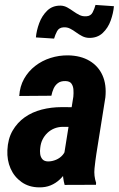

<svg xmlns="http://www.w3.org/2000/svg" viewBox="-20 -769 497 799"><path d="M246.1 -121.6 285.2 -366.7Q286.6 -380.9 285.6 -395.5Q284.7 -410.2 277.6 -420.7Q270.5 -431.2 252.4 -431.6Q232.9 -432.1 221.2 -423.3Q209.5 -414.6 203.1 -400.4Q196.8 -386.2 193.8 -370.6L60.1 -369.6Q62.5 -409.7 80.3 -441.2Q98.1 -472.7 126.5 -494.6Q154.8 -516.6 190.2 -527.8Q225.6 -539.1 263.7 -538.6Q316.4 -537.6 353 -515.6Q389.6 -493.7 406.7 -455.1Q423.8 -416.5 418.5 -363.8L380.9 -127.9Q376.5 -99.1 373.3 -68.1Q370.1 -37.1 379.9 -8.3L379.4 0L249 0.5Q240.7 -29.3 241.5 -60.3Q242.2 -91.3 246.1 -121.6ZM297.4 -322.8 283.7 -240.7 240.2 -241.2Q221.2 -240.7 205.3 -234.1Q189.5 -227.5 177 -215.6Q164.6 -203.6 157 -188.2Q149.4 -172.9 147.5 -153.8Q145.5 -141.1 147.2 -128.2Q148.9 -115.2 156.5 -106.4Q164.1 -97.7 179.7 -97.2Q196.8 -97.2 213.4 -104.2Q230 -111.3 241.2 -124.5Q252.4 -137.7 254.4 -155.3L278.8 -100.6Q270.5 -78.6 258.1 -58.3Q245.6 -38.1 228.8 -22.2Q211.9 -6.3 190.7 2.4Q169.4 11.2 142.6 10.7Q100.1 10.3 69.6 -11.5Q39.1 -33.2 23.9 -67.9Q8.8 -102.5 10.7 -144Q12.7 -190.9 32.2 -224.9Q51.8 -258.8 82.8 -280.8Q113.8 -302.7 153.6 -313Q193.4 -323.2 236.8 -323.2ZM377.4 -748.5 454.1 -743.2Q451.7 -714.4 440.7 -683.6Q429.7 -652.8 407.5 -631.8Q385.3 -610.8 350.6 -611.3Q335 -611.8 321.8 -618.7Q308.6 -625.5 296.4 -634.5Q284.2 -643.6 271.7 -649.9Q259.3 -656.2 244.6 -655.3Q225.6 -654.3 217.5 -639.2Q209.5 -624 205.1 -608.4L129.4 -613.3Q131.8 -641.6 143.1 -672.4Q154.3 -703.1 176.3 -724.6Q198.2 -746.1 232.4 -745.6Q247.1 -745.1 260.3 -737.8Q273.4 -730.5 285.6 -721.7Q297.9 -712.9 310.8 -706.5Q323.7 -700.2 338.9 -701.2Q357.9 -702.1 365.7 -717.8Q373.5 -733.4 377.4 -748.5Z"/></svg>

Font: Roboto Condensed
Style: Bold Italic
Weight: 700
Italic angle: -12°
Designer: Christian Robertson
Foundry: Google
Version: Version 3.0